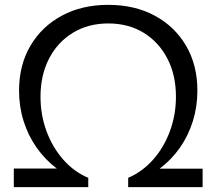

<svg xmlns="http://www.w3.org/2000/svg" viewBox="-20 -767 887 787"><path d="M810.5 0H505.4V-38.1Q563.5 -63 607.7 -112.8Q651.9 -162.6 676.5 -229.5Q701.2 -296.4 701.2 -370.6Q701.2 -459.5 666 -527.1Q630.9 -594.7 568.6 -632.8Q506.3 -670.9 423.8 -670.9Q341.8 -670.9 279.1 -632.8Q216.3 -594.7 181.2 -526.9Q146 -459 146 -370.1Q146 -295.9 170.7 -229.2Q195.3 -162.6 239.5 -112.5Q283.7 -62.5 341.8 -38.1V0H36.6V-76.2H212.9Q165 -112.3 130.1 -161.9Q95.2 -211.4 76.7 -270.8Q58.1 -330.1 58.1 -395.5Q58.1 -500 104.5 -579.1Q150.9 -658.2 233.2 -702.6Q315.4 -747.1 423.8 -747.1Q532.2 -747.1 614.5 -702.6Q696.8 -658.2 742.9 -579.1Q789.1 -500 789.1 -395.5Q789.1 -330.1 770.5 -270.5Q752 -210.9 717.3 -161.4Q682.6 -111.8 634.3 -75.7H810.5Z"/></svg>

Font: Kumbh Sans
Style: Regular
Weight: 400
Version: Version 1.005